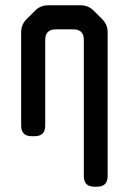

<svg xmlns="http://www.w3.org/2000/svg" viewBox="-20 -505 487 726"><path d="M100 10H111Q151 10 151 -30V-354Q151 -394 191 -394H257Q297 -394 297 -354V161Q297 201 337 201H347Q387 201 387 161V-383Q387 -412 367 -432L335 -464Q314 -485 286 -485H162Q133 -485 113 -465L80 -432Q60 -412 60 -383V-30Q60 10 100 10Z"/></svg>

Font: WDXL Lubrifont SC
Style: Regular
Weight: 400
Designer: [WDXL Lubrifont] Copyright 2020-2022 (c) NightFurySL2001, Skr-ZERO; [ZCOOL QingKe HuangYou] Copyright 2018-2022 (c) The 
Version: Version 2.001;hotconv 1.1.1;makeotfexe 2.6.0